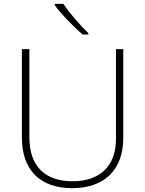

<svg xmlns="http://www.w3.org/2000/svg" viewBox="-20 -970 756 1000"><path d="M310 -950H265V-943C297 -899 360 -833 411 -790H440V-798C398 -837 338 -907 310 -950ZM622 -252V-714H584V-246C584 -103 498 -26 358 -26C214 -26 133 -104 133 -255V-714H94V-254C94 -84 189 10 356 10C518 10 622 -80 622 -252Z"/></svg>

Font: Noto Sans Georgian ExtraLight
Style: Regular
Weight: 200
Designer: Monotype Design Team, Akaki Razmadze
Foundry: Google LLC
Version: Version 2.005